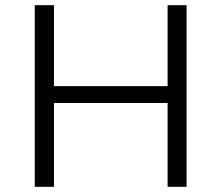

<svg xmlns="http://www.w3.org/2000/svg" viewBox="-20 -720 853 740"><path d="M626 -700H699V0H626V-323H188V0H114V-700H188V-388H626Z"/></svg>

Font: mBank
Style: Regular
Weight: 400
Designer: Julieta Ulanovsky
Foundry: Julieta Ulanovsky
Version: Version 7.200;PS 007.200;hotconv 1.0.88;makeotf.lib2.5.64775